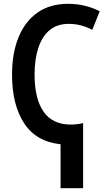

<svg xmlns="http://www.w3.org/2000/svg" viewBox="-20 -745 570 1005"><path d="M297 240V10Q170 -3 106.5 -99.5Q43 -196 43 -355Q43 -465 76.5 -548.5Q110 -632 175.5 -678.5Q241 -725 336 -725Q382 -725 423.5 -715Q465 -705 502 -686L463 -589Q434 -604 404 -612Q374 -620 339 -620Q279 -620 239.5 -587Q200 -554 180.5 -494Q161 -434 161 -355Q161 -228 208 -160.5Q255 -93 350 -93Q367 -93 384 -95Q401 -97 415 -101V240Z"/></svg>

Font: Noto Sans Mono Condensed SemiBold
Style: Regular
Weight: 600
Width: 3
Designer: Monotype Design Team
Foundry: Monotype Imaging Inc.
Version: Version 2.014